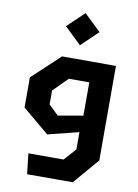

<svg xmlns="http://www.w3.org/2000/svg" viewBox="-107 -885 833 1155"><g transform="rotate(10 310.0 -308.0)"><path d="M127.5 74.8H342.5L407.8 1.4V-151.6L414.1 -172.8V-534.2H555V43.1L420.5 200H141.7ZM57 -192.3V-376.8L225.9 -534.6H485.1V-409.2H289.2L202.1 -321.9V-237.3L261.5 -179.4L485.1 -218.2V-123.4L219.2 -56.8ZM217.3 -717.6 320 -815.5 422.2 -717.6 320 -619.2Z"/></g></svg>

Font: Monaspace Krypton Var ExLight
Style: Regular
Weight: 200
Designer: Riley Cran and the Lettermatic Team
Version: Version 1.200 (Monaspace Krypton Var)